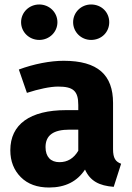

<svg xmlns="http://www.w3.org/2000/svg" viewBox="-20 -819 588 856"><path d="M155 -799C110 -799 74 -764 74 -720C74 -676 110 -641 155 -641C200 -641 236 -676 236 -720C236 -764 200 -799 155 -799ZM386 -799C342 -799 306 -764 306 -720C306 -676 342 -641 386 -641C433 -641 467 -676 467 -720C467 -764 433 -799 386 -799ZM484 -360C484 -485 416 -548 264 -548C204 -548 131 -534 64 -509L100 -405C152 -422 204 -433 239 -433C306 -433 329 -414 329 -351V-328H275C114 -328 26 -265 26 -149C26 -100 42 -60 73 -29C104 2 146 17 199 17C271 17 324 -10 359 -63C382 -12 422 9 487 14L520 -89C495 -98 484 -114 484 -154ZM245 -96C206 -96 183 -120 183 -163C183 -216 218 -241 290 -241H329V-147C309 -113 281 -96 245 -96Z"/></svg>

Font: Fira Sans
Style: Bold
Weight: 700
Designer: Carrois Corporate & Edenspiekermann AG
Foundry: Carrois Corporate GbR & Edenspiekermann AG
Version: Version 4.203